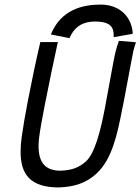

<svg xmlns="http://www.w3.org/2000/svg" viewBox="-20 -821 619 846"><path d="M398.4 -726.1C469.2 -726.1 481 -699.2 481 -664.1C481 -662.1 481 -659.7 480.5 -657.2L564.5 -671.9V-679.7C557.1 -752.9 502 -800.8 423.8 -800.8C344.7 -800.8 249 -779.3 204.1 -669.4L286.1 -652.8C310.5 -710 353 -726.1 398.4 -726.1ZM503.9 -641.1C493.2 -610.8 488.3 -591.8 481.4 -557.1C465.3 -474.1 453.6 -402.8 441.9 -342.8C423.3 -246.6 398.4 -146 358.9 -109.9C327.1 -82.5 299.3 -71.3 247.1 -68.8C182.6 -68.8 149.9 -101.6 149.9 -177.2C149.9 -188.5 150.9 -201.2 152.3 -214.4C155.8 -243.7 165 -295.4 176.8 -355.5C194.3 -445.8 217.3 -555.2 234.9 -635.7H157.7C139.6 -558.6 119.6 -464.4 103.5 -380.4C90.8 -314.5 80.6 -254.9 75.7 -218.3C72.3 -194.3 70.8 -172.9 70.8 -152.3C70.8 -51.8 114.3 4.9 239.3 4.9C302.7 2.4 358.4 -11.7 407.2 -58.1C474.1 -121.1 497.1 -229.5 519 -342.8L524.9 -371.1C535.6 -425.3 546.4 -487.3 560.1 -558.1C564.9 -584.5 568.8 -605.5 579.1 -634.8Z"/></svg>

Font: Fantasque Sans Mono
Style: RegItalic
Weight: 400
Italic angle: -11°
Monospace: yes
Designer: Jany Belluz
Version: Version 1.6.3